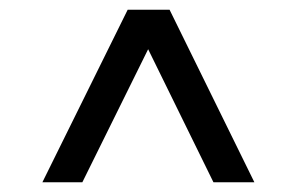

<svg xmlns="http://www.w3.org/2000/svg" viewBox="-20 -750 610 394"><path d="M67 -376 242 -730H328L502 -376H418L284 -649L149 -376Z"/></svg>

Font: MuseoModerno
Style: Regular
Weight: 400
Designer: Pablo Cosgaya, Héctor Gatti, Marcela Romero, and the Authors of The MuseoModerno Project.
Foundry: Omnibus-Type Team
Version: Version 1.001